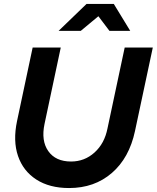

<svg xmlns="http://www.w3.org/2000/svg" viewBox="-20 -940 792 970"><path d="M329 10Q230 10 163.5 -33Q97 -76 71 -152Q45 -228 66 -328L145 -700H287L205 -314Q187 -229 224 -176.5Q261 -124 339 -124Q407 -124 457.5 -169.5Q508 -215 523 -291L610 -700H752L662 -278Q633 -142 545 -66Q457 10 329 10ZM276 -784 417 -920H555L638 -784H533L477 -858L388 -784Z"/></svg>

Font: Red Hat Display
Style: Bold Italic
Weight: 700
Italic angle: -12°
Designer: Pentagram, MCKL
Foundry: Pentagram, MCKL
Version: Version 1.023; ttfautohint (v1.8.3)